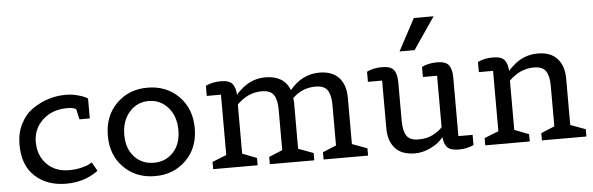

<svg xmlns="http://www.w3.org/2000/svg" viewBox="-50 -952 3493 1131"><g transform="rotate(-5 1696.5 -386.5)"><path d="M300 10Q189 10 117.5 -55Q46 -120 46 -243Q46 -311 73 -364.5Q100 -418 144 -449Q235 -512 343 -512Q376 -512 408 -504Q440 -496 456 -488L472 -479V-361H411L397 -422Q383 -433 343 -433Q257 -433 200 -381Q143 -329 143 -250Q143 -171 192.5 -119.5Q242 -68 324 -68Q364 -68 398.5 -76.5Q433 -85 447 -94L461 -102L490 -50Q487 -48 481.5 -43.5Q476 -39 458 -29Q440 -19 420 -11Q366 10 300 10Z M1010 -61.5Q937 11 826 11Q715 11 642 -61.5Q569 -134 569 -250Q569 -366 642 -439Q715 -512 826 -512Q937 -512 1010 -439Q1083 -366 1083 -250Q1083 -134 1010 -61.5ZM711 -116.5Q756 -68 826 -68Q896 -68 941 -116.5Q986 -165 986 -247Q986 -329 940.5 -381Q895 -433 826 -433Q757 -433 711.5 -381Q666 -329 666 -247Q666 -165 711 -116.5Z M2086 0H1823V-43L1903 -76V-315Q1903 -374 1883.5 -403Q1864 -432 1813 -432Q1733 -432 1676 -375Q1679 -363 1679 -350V-76L1768 -43V0H1505V-43L1585 -76V-315Q1585 -374 1565.5 -403Q1546 -432 1495 -432Q1413 -432 1348 -367V-76L1433 -43V0H1170V-43L1254 -76V-433H1170V-493Q1209 -512 1259 -512Q1309 -512 1327.5 -490Q1346 -468 1348 -424Q1362 -442 1390 -465Q1449 -512 1523 -512Q1633 -512 1667 -424Q1740 -512 1841 -512Q1919 -512 1958 -468.5Q1997 -425 1997 -350V-76L2086 -43Z M2710 -68V-8Q2671 11 2622 11Q2573 11 2554 -9.5Q2535 -30 2532 -70Q2519 -55 2502 -40Q2485 -25 2445.5 -7Q2406 11 2363 11Q2285 11 2246 -32.5Q2207 -76 2207 -151V-433H2123V-493Q2162 -512 2213.5 -512Q2265 -512 2283 -487.5Q2301 -463 2301 -413V-186Q2301 -127 2320.5 -98Q2340 -69 2391 -69Q2442 -69 2478 -88.5Q2514 -108 2532 -129V-433H2448V-493Q2487 -512 2538.5 -512Q2590 -512 2608 -487.5Q2626 -463 2626 -413V-68ZM2413 -595H2324L2425 -784H2542Z M3377 0H3114V-43L3194 -76V-315Q3194 -374 3174.5 -403Q3155 -432 3104 -432Q3022 -432 2957 -367V-76L3042 -43V0H2779V-43L2863 -76V-433H2779V-493Q2818 -512 2868 -512Q2918 -512 2936.5 -490Q2955 -468 2957 -424Q2971 -442 2999 -465Q3058 -512 3134 -512Q3210 -512 3249 -468.5Q3288 -425 3288 -350V-76L3377 -43Z"/></g></svg>

Font: Belgrano
Style: Regular
Weight: 400
Designer: Daniel Hernandez
Foundry: Daniel Hernndez
Version: Version 1.003